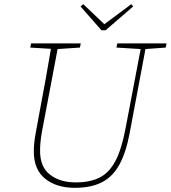

<svg xmlns="http://www.w3.org/2000/svg" viewBox="-20 -885 818 920"><path d="M538 -657 542 -677H778L774 -657L677 -650L601 -246Q584 -155 552.5 -97Q521 -39 469 -12Q417 15 338 15Q251 15 196.5 -28.5Q142 -72 142 -160Q142 -199 151 -247L172 -361Q186 -434 199 -506.5Q212 -579 224 -651L125 -657L129 -677H367L363 -657L256 -650L181 -254Q172 -203 172 -165Q171 -86 219 -48.5Q267 -11 343 -11Q411 -11 457 -34Q503 -57 533 -113.5Q563 -170 582 -272L654 -650ZM379 -865 480 -769 609 -865 618 -854 486 -740H466L366 -854Z"/></svg>

Font: Source Serif Pro ExtraLight
Style: Italic
Weight: 200
Italic angle: -12°
Designer: Frank Grießhammer
Foundry: Adobe Systems Incorporated
Version: Version 3.001;hotconv 1.0.111;makeotfexe 2.5.65597